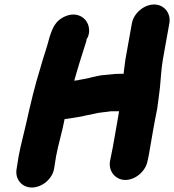

<svg xmlns="http://www.w3.org/2000/svg" viewBox="-20 -773 776 856"><path d="M568 -669 539 -507C536 -490 534 -464 531 -444H517C500 -444 487 -443 471 -441L450 -439C429 -438 408 -433 387 -428C371 -423 350 -420 334 -417C331 -416 327 -415 324 -415C319 -414 314 -414 311 -413C328 -474 346 -531 365 -590L366 -598C380 -618 380 -645 372 -665C358 -700 315 -723 264 -697C228 -679 215 -651 201 -608C189 -559 173 -519 160 -470C136 -394 115 -306 97 -224C86 -175 72 -125 63 -76L54 -20C46 25 77 63 122 63C167 63 213 25 221 -20L230 -76C240 -131 258 -187 268 -242C296 -246 319 -249 345 -254L366 -259C378 -261 390 -263 401 -266C423 -272 451 -273 475 -277H511C498 -206 487 -132 472 -62C460 -15 490 25 532 29C578 33 625 -5 636 -48L639 -60C641 -70 643 -78 644 -85C656 -153 667 -222 681 -289C683 -301 685 -316 687 -334L693 -382C697 -422 699 -466 706 -507L735 -669C743 -714 712 -753 667 -753C622 -753 576 -714 568 -669Z"/></svg>

Font: Blanket
Style: BlkObl
Weight: 900
Foundry: Cannot Into Space Fonts
Version: Version 0.9